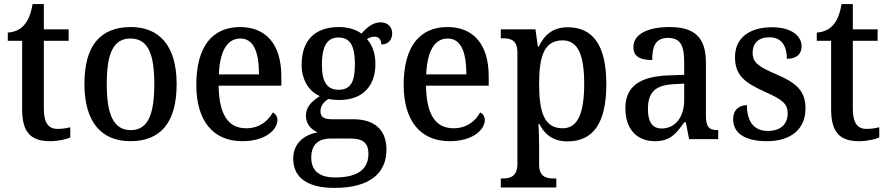

<svg xmlns="http://www.w3.org/2000/svg" viewBox="-20 -679 4332 937"><path d="M225 10C266 10 305 0 323 -8V-58C303 -53 284 -50 260 -50C217 -50 194 -79 194 -147V-480H315V-536H194V-659H139C130 -608 117 -578 97 -556C78 -534 49 -522 18 -520V-480H88V-146C88 -30 133 10 225 10Z M616 10C764 10 842 -81 842 -269C842 -456 757 -547 619 -547C469 -547 392 -456 392 -269C392 -81 477 10 616 10ZM618 -44C533 -44 501 -122 501 -269C501 -417 532 -491 617 -491C702 -491 733 -417 733 -269C733 -122 703 -44 618 -44Z M1162 10C1281 10 1334 -50 1334 -93C1334 -112 1323 -125 1311 -130C1289 -89 1246 -53 1182 -53C1095 -53 1049 -117 1047 -261H1353V-306C1353 -464 1277 -547 1152 -547C1016 -547 938 -452 938 -264C938 -91 1019 10 1162 10ZM1244 -316H1048C1053 -429 1088 -491 1153 -491C1219 -491 1244 -422 1244 -316Z M1612 238C1785 238 1866 166 1866 51C1866 -35 1819 -97 1704 -97H1601C1559 -97 1544 -109 1544 -136C1544 -164 1563 -185 1583 -196C1595 -193 1620 -191 1635 -191C1755 -191 1812 -264 1812 -366C1812 -424 1795 -460 1771 -488C1782 -495 1793 -500 1809 -500C1830 -500 1841 -483 1841 -462C1878 -462 1894 -488 1894 -517C1894 -545 1875 -570 1837 -570C1794 -570 1763 -536 1744 -515C1721 -533 1681 -547 1635 -547C1511 -547 1452 -477 1452 -362C1452 -292 1486 -233 1541 -210C1498 -183 1473 -155 1473 -114C1473 -70 1502 -46 1530 -33C1466 -22 1411 19 1411 95C1411 186 1478 238 1612 238ZM1633 -241C1574 -241 1551 -282 1551 -364C1551 -450 1574 -496 1632 -496C1691 -496 1712 -452 1712 -365C1712 -281 1692 -241 1633 -241ZM1615 187C1530 187 1499 147 1499 90C1499 15 1547 -3 1594 -3H1690C1747 -3 1778 16 1778 71C1778 138 1738 187 1615 187Z M2174 10C2293 10 2346 -50 2346 -93C2346 -112 2335 -125 2323 -130C2301 -89 2258 -53 2194 -53C2107 -53 2061 -117 2059 -261H2365V-306C2365 -464 2289 -547 2164 -547C2028 -547 1950 -452 1950 -264C1950 -91 2031 10 2174 10ZM2256 -316H2060C2065 -429 2100 -491 2165 -491C2231 -491 2256 -422 2256 -316Z M2424 236H2695V192H2683C2647 192 2611 184 2611 125V39C2611 5 2610 -39 2608 -74H2612C2638 -23 2680 11 2749 11C2873 11 2939 -75 2939 -268C2939 -461 2872 -546 2750 -546C2678 -546 2636 -508 2609 -451H2605L2593 -536H2424V-492H2435C2473 -492 2505 -483 2505 -423V121C2505 183 2469 192 2433 192H2424ZM2726 -53C2637 -53 2611 -129 2611 -269C2611 -408 2637 -482 2726 -482C2801 -482 2831 -410 2831 -270C2831 -129 2801 -53 2726 -53Z M3176 10C3251 10 3280 -27 3319 -82H3327L3343 0H3485V-44H3482C3440 -44 3425 -60 3425 -116V-374C3425 -501 3365 -547 3247 -547C3148 -547 3071 -516 3071 -449C3071 -404 3102 -386 3163 -386C3163 -450 3177 -494 3240 -494C3307 -494 3319 -447 3319 -373V-314L3242 -311C3102 -306 3032 -257 3032 -151C3032 -41 3095 10 3176 10ZM3209 -52C3163 -52 3142 -85 3142 -146C3142 -223 3172 -263 3266 -268L3319 -271V-191C3319 -108 3276 -52 3209 -52Z M3723 10C3839 10 3911 -48 3911 -150C3911 -237 3864 -276 3767 -317C3684 -353 3653 -372 3653 -422C3653 -467 3680 -497 3736 -497C3790 -497 3820 -460 3820 -392C3867 -392 3892 -415 3892 -453C3892 -502 3845 -546 3747 -546C3639 -546 3567 -495 3567 -401C3567 -312 3613 -276 3713 -231C3798 -193 3824 -173 3824 -126C3824 -74 3791 -40 3727 -40C3655 -40 3625 -92 3625 -166C3594 -166 3558 -149 3558 -97C3558 -28 3617 10 3723 10Z M4173 10C4214 10 4253 0 4271 -8V-58C4251 -53 4232 -50 4208 -50C4165 -50 4142 -79 4142 -147V-480H4263V-536H4142V-659H4087C4078 -608 4065 -578 4045 -556C4026 -534 3997 -522 3966 -520V-480H4036V-146C4036 -30 4081 10 4173 10Z"/></svg>

Font: Noto Serif Lao SemiCondensed Medium
Style: Regular
Weight: 500
Width: 4
Designer: Monotype Design Team
Foundry: Monotype Imaging Inc.
Version: Version 2.003